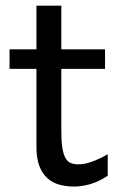

<svg xmlns="http://www.w3.org/2000/svg" viewBox="-20 -665 448 697"><path d="M14.6 -485.8H112.3V-644.5H202.6V-485.8H361.3V-415H202.6V-190.4Q202.6 -152.8 206.3 -128.9Q210 -105 217.5 -91.6Q225.1 -78.1 236.8 -73.2Q248.5 -68.4 265.1 -68.4Q286.1 -68.4 312.5 -77.6Q338.9 -86.9 371.1 -105V-26.9Q337.4 -4.9 306.6 3.7Q275.9 12.2 250 12.2Q221.2 12.2 196.3 5.6Q171.4 -1 152.6 -17.6Q133.8 -34.2 123 -61.8Q112.3 -89.4 112.3 -131.8V-415H14.6Z"/></svg>

Font: Andika Basic
Style: Regular
Weight: 400
Designer: Annie Olsen & Victor Gaultney
Foundry: SIL International
Version: Version 1.000